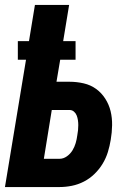

<svg xmlns="http://www.w3.org/2000/svg" viewBox="-20 -755 540 775"><path d="M0 0 85 -514H52V-589H97L121 -735H259L235 -589H285V-514H223L208 -425H261Q290 -425 318 -418.5Q346 -412 368 -396Q390 -380 405 -356.5Q420 -333 426.5 -306Q433 -279 432.5 -249.5Q432 -220 427 -191Q423 -166 415.5 -141.5Q408 -117 394.5 -94.5Q381 -72 361.5 -53Q342 -34 318.5 -22Q295 -10 270 -5Q245 0 220 0ZM220 -114Q236 -114 250 -124Q264 -134 272.5 -148Q281 -162 285.5 -177.5Q290 -193 292 -209Q294 -219 295 -229.5Q296 -240 296 -250Q296 -260 294.5 -270Q293 -280 289.5 -289Q286 -298 278.5 -304.5Q271 -311 261 -311H189L157 -114Z"/></svg>

Font: Iosevka Curly Heavy Oblique
Style: Regular
Weight: 900
Italic angle: -9°
Monospace: yes
Designer: Belleve Invis
Foundry: Belleve Invis
Version: Version 11.1.0; ttfautohint (v1.8.3)